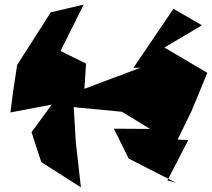

<svg xmlns="http://www.w3.org/2000/svg" viewBox="-20 -778 914 828"><path d="M702 0 792 -174 746 -176 806 -299 874 -464 689 -573 851 -669 728 -740 555 -485 586 -486 344 -395 351 -504 241 -558 341 -758 199 -725 54 -498 36 -379 25 -293 203 -327 116 -208 158 -79 329 30 307 -164 298 -316 506 -296 627 -222 471 -223 535 -94 739 10Z"/></svg>

Font: Asimov Silicon
Style: Regular
Weight: 400
Designer: Google
Version: Version 2.000980; 2014